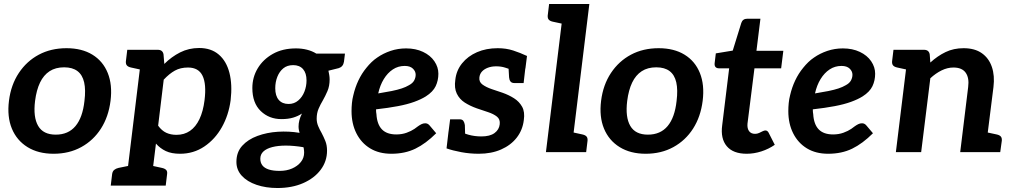

<svg xmlns="http://www.w3.org/2000/svg" viewBox="-20 -764 5091 964"><path d="M314 -522Q391 -522 444 -489.5Q497 -457 521 -397.5Q545 -338 535 -258Q525 -178 487 -118.5Q449 -59 388 -25.5Q327 8 249 8Q172 8 118 -25.5Q64 -59 39.5 -118.5Q15 -178 25 -258Q35 -338 74.5 -397.5Q114 -457 175 -489.5Q236 -522 314 -522ZM260 -88Q323 -88 359 -131Q395 -174 404 -257Q411 -313 402.5 -350.5Q394 -388 369 -407Q344 -426 302 -426Q259 -426 229 -406.5Q199 -387 181 -349.5Q163 -312 156 -257Q146 -176 171.5 -132Q197 -88 260 -88Z M611 168 694 -514H772Q797 -514 801 -491L805 -443Q841 -479 884.5 -501Q928 -523 980 -523Q1040 -523 1078.5 -490Q1117 -457 1132 -398Q1147 -339 1138 -261Q1128 -186 1094 -125.5Q1060 -65 1006 -28.5Q952 8 884 8Q841 8 812.5 -5.5Q784 -19 763 -43L737 168ZM866 -87Q905 -87 934 -107Q963 -127 981.5 -166Q1000 -205 1007 -261Q1017 -342 997 -383.5Q977 -425 924 -425Q886 -425 858 -409.5Q830 -394 802 -364L774 -133Q792 -108 814.5 -97.5Q837 -87 866 -87ZM719 -514 693 -413 638 -425Q624 -428 617.5 -435Q611 -442 612 -456L619 -514ZM536 168 543 110Q545 96 553.5 89Q562 82 575 79L634 67L635 168ZM713 168 738 67 793 79Q807 82 814 89Q821 96 819 110L812 168Z M1373 180Q1315 180 1268 164Q1221 148 1194 118.5Q1167 89 1167 49Q1167 0 1196 -32Q1225 -64 1272.5 -81.5Q1320 -99 1375.5 -102.5Q1431 -106 1484 -97Q1482 -104 1480.5 -112Q1479 -120 1479 -129Q1479 -144 1483 -160Q1487 -176 1496 -194Q1477 -181 1452 -173.5Q1427 -166 1393 -166Q1331 -166 1289 -206.5Q1247 -247 1247 -322Q1247 -376 1274 -421Q1301 -466 1350 -493.5Q1399 -521 1466 -521Q1495 -521 1521 -514.5Q1547 -508 1568 -495H1712L1707 -454Q1703 -429 1681 -422L1629 -409Q1631 -399 1633 -388Q1635 -377 1635 -365Q1635 -332 1624 -306.5Q1613 -281 1601 -260Q1589 -240 1579.5 -218Q1570 -196 1570 -168Q1570 -149 1577.5 -131Q1585 -113 1595 -96Q1605 -77 1613.5 -56Q1622 -35 1622 -8Q1622 46 1590 88.5Q1558 131 1502 155.5Q1446 180 1373 180ZM1384 94Q1419 94 1446.5 82Q1474 70 1490.5 49.5Q1507 29 1507 2Q1507 -2 1506.5 -8Q1506 -14 1505 -19.5Q1504 -25 1503 -25Q1455 -33 1415.5 -33Q1376 -33 1347 -25.5Q1318 -18 1302.5 -3.5Q1287 11 1287 33Q1287 53 1297.5 66.5Q1308 80 1329.5 87Q1351 94 1384 94ZM1429 -242Q1457 -242 1477.5 -259.5Q1498 -277 1508.5 -304Q1519 -331 1519 -360Q1519 -397 1501.5 -417Q1484 -437 1452 -437Q1422 -437 1402.5 -421Q1383 -405 1372.5 -378.5Q1362 -352 1362 -321Q1362 -283 1379.5 -262.5Q1397 -242 1429 -242Z M1945 8Q1883 8 1838.5 -19Q1794 -46 1769.5 -94.5Q1745 -143 1745 -206Q1745 -226 1747 -246.5Q1749 -267 1754 -286Q1763 -325 1779.5 -360Q1796 -395 1820 -424Q1832 -439 1845.5 -452Q1859 -465 1874 -475Q1904 -496 1941 -508.5Q1978 -521 2019 -521Q2067 -521 2104 -503.5Q2141 -486 2161 -456.5Q2181 -427 2181 -394Q2181 -360 2167.5 -331.5Q2154 -303 2118 -280Q2094 -265 2059.5 -252.5Q2025 -240 1977.5 -231Q1930 -222 1868 -215Q1868 -209 1868.5 -201.5Q1869 -194 1870 -191Q1873 -140 1897.5 -114.5Q1922 -89 1970 -89Q1998 -89 2021.5 -97.5Q2045 -106 2061 -117Q2069 -123 2078 -129.5Q2087 -136 2096 -140.5Q2105 -145 2115 -145Q2128 -145 2137 -134L2170 -95Q2118 -43 2065.5 -17.5Q2013 8 1945 8ZM1879 -295Q1917 -301 1946.5 -307Q1976 -313 1997 -320Q2018 -327 2033 -336Q2052 -346 2059.5 -360Q2067 -374 2067 -389Q2067 -406 2053 -419.5Q2039 -433 2012 -433Q1979 -433 1952.5 -415.5Q1926 -398 1907 -367Q1888 -336 1879 -295Z M2384 8Q2339 8 2296 0Q2253 -8 2222 -19L2232 -104L2293 -106Q2302 -96 2332.5 -87.5Q2363 -79 2397 -79Q2440 -79 2463 -96Q2486 -113 2489 -140Q2492 -165 2475 -178.5Q2458 -192 2430.5 -201Q2403 -210 2374 -220Q2340 -232 2313.5 -249Q2287 -266 2273.5 -294Q2260 -322 2266 -363Q2271 -410 2300 -446Q2329 -482 2375 -502Q2421 -522 2479 -522Q2521 -522 2556.5 -510.5Q2592 -499 2626 -483L2618 -420L2554 -412Q2536 -418 2516 -424.5Q2496 -431 2471 -431Q2448 -431 2429.5 -424Q2411 -417 2400 -405Q2389 -393 2387 -376Q2384 -353 2402.5 -339.5Q2421 -326 2449 -316.5Q2477 -307 2504 -298Q2535 -287 2561 -270.5Q2587 -254 2601.5 -228Q2616 -202 2610 -161Q2604 -111 2574.5 -73Q2545 -35 2496 -13.5Q2447 8 2384 8ZM2532 -447 2618 -425 2609 -347H2563Q2549 -347 2543 -355Q2537 -363 2536 -376ZM2316 -65 2230 -87 2240 -165H2287Q2301 -165 2306.5 -157Q2312 -149 2314 -136Z M2721 0 2812 -744H2939L2848 0ZM2823 0 2849 -101 2904 -89Q2918 -86 2924.5 -79Q2931 -72 2930 -58L2923 0ZM2837 -744 2812 -643 2756 -655Q2742 -658 2735.5 -665Q2729 -672 2730 -686L2737 -744Z M3287 -522Q3364 -522 3417 -489.5Q3470 -457 3494 -397.5Q3518 -338 3508 -258Q3498 -178 3460 -118.5Q3422 -59 3361 -25.5Q3300 8 3222 8Q3145 8 3091 -25.5Q3037 -59 3012.5 -118.5Q2988 -178 2998 -258Q3008 -338 3047.5 -397.5Q3087 -457 3148 -489.5Q3209 -522 3287 -522ZM3233 -88Q3296 -88 3332 -131Q3368 -174 3377 -257Q3384 -313 3375.5 -350.5Q3367 -388 3342 -407Q3317 -426 3275 -426Q3232 -426 3202 -406.5Q3172 -387 3154 -349.5Q3136 -312 3129 -257Q3119 -176 3144.5 -132Q3170 -88 3233 -88Z M3729 8Q3661 8 3629 -30Q3597 -68 3606 -135L3641 -421H3590Q3579 -421 3573 -427Q3567 -433 3568 -446L3574 -496L3659 -510L3702 -649Q3709 -670 3732 -670H3798L3778 -509H3913L3902 -421H3768L3733 -143Q3731 -119 3741 -105.5Q3751 -92 3771 -92Q3782 -92 3791.5 -96.5Q3801 -101 3809 -105Q3817 -109 3823 -109Q3833 -109 3839 -98L3870 -37Q3840 -16 3803 -4Q3766 8 3729 8Z M4138 8Q4076 8 4031.5 -19Q3987 -46 3962.5 -94.5Q3938 -143 3938 -206Q3938 -226 3940 -246.5Q3942 -267 3947 -286Q3956 -325 3972.5 -360Q3989 -395 4013 -424Q4025 -439 4038.5 -452Q4052 -465 4067 -475Q4097 -496 4134 -508.5Q4171 -521 4212 -521Q4260 -521 4297 -503.5Q4334 -486 4354 -456.5Q4374 -427 4374 -394Q4374 -360 4360.5 -331.5Q4347 -303 4311 -280Q4287 -265 4252.5 -252.5Q4218 -240 4170.5 -231Q4123 -222 4061 -215Q4061 -209 4061.5 -201.5Q4062 -194 4063 -191Q4066 -140 4090.5 -114.5Q4115 -89 4163 -89Q4191 -89 4214.5 -97.5Q4238 -106 4254 -117Q4262 -123 4271 -129.5Q4280 -136 4289 -140.5Q4298 -145 4308 -145Q4321 -145 4330 -134L4363 -95Q4311 -43 4258.5 -17.5Q4206 8 4138 8ZM4072 -295Q4110 -301 4139.5 -307Q4169 -313 4190 -320Q4211 -327 4226 -336Q4245 -346 4252.5 -360Q4260 -374 4260 -389Q4260 -406 4246 -419.5Q4232 -433 4205 -433Q4172 -433 4145.5 -415.5Q4119 -398 4100 -367Q4081 -336 4072 -295Z M4478 0 4541 -514H4619Q4644 -514 4648 -491L4651 -450Q4687 -483 4727.5 -502.5Q4768 -522 4818 -522Q4874 -522 4909.5 -497Q4945 -472 4960 -428Q4975 -384 4968 -327L4927 0H4801L4841 -327Q4847 -373 4828.5 -399Q4810 -425 4767 -425Q4737 -425 4707.5 -410.5Q4678 -396 4651 -371L4605 0ZM4903 0 4928 -101 4984 -89Q4998 -86 5004.5 -79Q5011 -72 5010 -58L5002 0ZM4566 -514 4540 -413 4485 -425Q4471 -428 4464.5 -435Q4458 -442 4459 -456L4466 -514Z"/></svg>

Font: Aleo
Style: Bold Italic
Weight: 700
Italic angle: -7°
Version: Version 2.001;gftools[0.9.29]